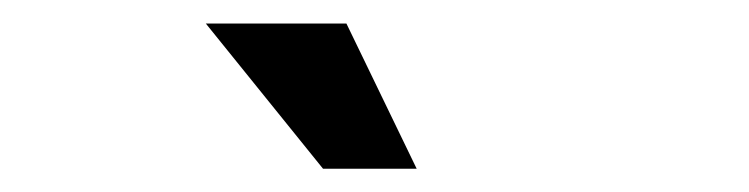

<svg xmlns="http://www.w3.org/2000/svg" viewBox="-20 -712 640 164"><path d="M255.9 -567.9 155.8 -691.9H275.9L335.9 -567.9Z"/></svg>

Font: Apfel Grotezk
Style: Regular
Weight: 400
Designer: Luigi Gorlero
Foundry: © 2023, Luigi Gorlero & Collletttivo
Version: Version 2.000;Glyphs 3.2 (3217)